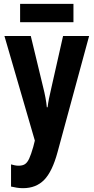

<svg xmlns="http://www.w3.org/2000/svg" viewBox="-20 -733 484 993"><path d="M2.9 -546.9H139.2L203.1 -282.2Q210 -255.4 215.1 -228Q220.2 -200.7 222.2 -178.2H226.1Q228.5 -198.2 233.4 -223.4Q238.3 -248.5 246.1 -280.8L306.2 -546.9H440.9L277.8 53.2Q250.5 154.3 208.5 197.3Q166.5 240.2 99.1 240.2Q82.5 240.2 67.4 237.8Q52.2 235.4 37.1 231.9V117.2Q46.9 120.1 56.9 122.1Q66.9 124 76.2 124Q96.2 124 108.6 116.2Q121.1 108.4 130.9 87.4Q140.6 66.4 151.9 26.9L160.2 -5.9ZM359.9 -712.9V-618.2H84V-712.9Z"/></svg>

Font: Open Sans Condensed
Style: Bold
Weight: 700
Width: 3
Designer: Monotype Design Team
Foundry: Monotype Imaging Inc.
Version: Version 3.003; ttfautohint (v1.8.4)